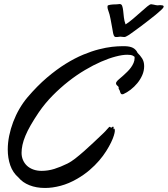

<svg xmlns="http://www.w3.org/2000/svg" viewBox="-20 -909 824 943"><path d="M85.9 -158.2Q85.9 -139.2 93 -122.8Q100.1 -106.4 112.8 -94.7Q125.5 -83 143.8 -76.4Q162.1 -69.8 184.1 -69.8Q215.8 -69.8 246.6 -79.3Q277.3 -88.9 312 -106Q328.6 -114.3 349.1 -130.1Q369.6 -146 392.6 -166.3Q415.5 -186.5 439.9 -209.5Q464.4 -232.4 487.8 -254.9Q499 -265.6 504.2 -272.2Q509.3 -278.8 516.1 -285.2Q517.1 -286.1 519 -286.1Q521.5 -286.1 522.5 -284.2Q523.4 -282.2 525.9 -282.2Q528.8 -282.2 530.8 -284.7Q532.7 -287.1 535.2 -287.1Q538.1 -287.1 538.1 -282.2Q538.1 -278.8 537.6 -277.1Q537.1 -275.4 537.1 -272.9Q537.1 -273.9 538.1 -274.9Q539.1 -276.9 541 -276.9Q543.9 -276.9 543.9 -269V-264.2Q543.5 -257.3 539.1 -242.9Q534.7 -228.5 525.4 -209.2Q516.1 -189.9 501.7 -167Q487.3 -144 466.8 -120.1Q446.3 -96.2 419.4 -73.2Q392.6 -50.3 358.9 -30.8Q318.4 -7.3 278.1 3.4Q237.8 14.2 201.2 14.2Q158.2 14.2 124.5 0.7Q90.8 -12.7 70.8 -37.1Q43 -61 30.5 -96.9Q18.1 -132.8 18.1 -174.8Q18.1 -207.5 25.1 -242.2Q32.2 -276.9 44.9 -310.3Q57.6 -343.8 75.4 -374.5Q93.3 -405.3 115.2 -431.2Q163.1 -487.3 210.4 -527.6Q257.8 -567.9 302.7 -595.7Q347.7 -623.5 388.9 -640.6Q430.2 -657.7 465.8 -666.7Q501.5 -675.8 530 -679Q558.6 -682.1 578.1 -682.1Q587.9 -682.1 595.2 -682.1Q602.5 -682.1 606.9 -681.2Q627.4 -678.7 638.9 -670.2Q650.4 -661.6 655.8 -648.9Q668 -637.7 678 -622.1Q688 -606.4 688 -584Q688 -561 678.7 -539.8Q669.4 -518.6 654.5 -500.5Q639.6 -482.4 621.6 -468.5Q603.5 -454.6 585.9 -446.8Q584 -445.8 580.1 -445.8Q576.2 -445.8 573.7 -449.2Q571.3 -452.6 569.8 -458Q568.8 -461.4 568.4 -462.9Q567.9 -464.4 567.4 -465.3Q566.9 -466.3 566.2 -467.3Q565.4 -468.3 564 -471.2Q562.5 -472.7 562.7 -475.3Q563 -478 563 -479Q563 -482.9 558.1 -486.8Q549.8 -492.7 549.8 -500Q549.8 -502.9 552 -506.6Q554.2 -510.3 558.1 -514.2Q561.5 -517.6 569.1 -523.9Q576.7 -530.3 585.7 -538.3Q594.7 -546.4 604.7 -556.2Q614.7 -565.9 622.8 -576.9Q630.9 -587.9 636 -599.9Q641.1 -611.8 641.1 -624Q641.1 -625.5 641.1 -627.4Q641.1 -629.4 640.1 -630.9Q630.9 -637.7 622.6 -638.9Q614.3 -640.1 605 -640.1Q581.1 -640.1 547.9 -631.3Q514.6 -622.6 476.6 -606Q438.5 -589.4 397.2 -564.9Q356 -540.5 315.9 -509Q275.9 -477.5 238.5 -439.7Q201.2 -401.9 170.9 -357.9Q147.5 -323.2 131.1 -294.7Q114.7 -266.1 104.7 -241.9Q94.7 -217.8 90.3 -197Q85.9 -176.3 85.9 -158.2ZM613.8 -737.8Q608.4 -734.9 601.8 -731Q595.2 -727.1 590.8 -727.1Q588.4 -727.1 580.8 -728Q573.2 -729 570.8 -729Q569.3 -729 562.7 -728Q556.2 -727.1 554.7 -727.1Q553.7 -727.1 548.8 -727.3Q543.9 -727.5 543 -729Q540 -732.9 538.6 -735.6Q537.1 -738.3 535.6 -745.8Q534.2 -753.4 531.5 -769.3Q528.8 -785.2 522.9 -815.9Q518.1 -840.8 512.9 -853.8Q507.8 -866.7 507.8 -875Q507.8 -878.9 508.8 -880.9Q509.3 -882.3 512.7 -883.5Q516.1 -884.8 521 -885.5Q525.9 -886.2 530.5 -886.7Q535.2 -887.2 537.6 -887.2Q545.9 -887.2 553.5 -887.7Q561 -888.2 567.9 -889.2Q576.7 -889.2 580.1 -879.9Q583.5 -870.6 585 -856.2Q586.4 -841.8 588.4 -824Q590.3 -806.2 596.7 -789.1Q615.7 -801.3 635.5 -818.4Q655.3 -835.4 672.6 -850.8Q689.9 -866.2 703.1 -877.2Q716.3 -888.2 722.7 -888.2Q726.6 -888.2 734.6 -886.2Q742.7 -884.3 745.6 -883.8Q747.6 -883.8 750 -883.3Q752.4 -882.8 753.9 -882.8Q756.8 -882.8 760.3 -883.3Q763.7 -883.8 766.6 -883.8Q772.9 -883.8 778.3 -882.6Q783.7 -881.3 783.7 -877Q783.7 -876 783.7 -875Q783.7 -874 782.7 -873Q781.2 -869.1 771 -859.4Q760.7 -849.6 745.1 -836.9Q729.5 -824.2 710.7 -809.6Q691.9 -794.9 673.6 -781.2Q655.3 -767.6 639.4 -756.1Q623.5 -744.6 613.8 -737.8Z"/></svg>

Font: Oregano
Style: Italic
Weight: 400
Italic angle: -12°
Designer: Astigmatic (AOETI)
Foundry: Astigmatic (AOETI)
Version: Version 1.000